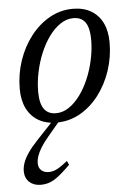

<svg xmlns="http://www.w3.org/2000/svg" viewBox="-52 -490 554 790"><g transform="rotate(-5 225.5 -95.0)"><path d="M278.5 -450.5Q322.5 -450.5 353.5 -432.2Q384.5 -414 401 -380.5Q417.5 -347 417.5 -299.5Q417.5 -239 398.8 -183.2Q380 -127.5 346.8 -84Q313.5 -40.5 268.8 -15.2Q224 10 171.5 10Q128.5 10 97.2 -8.2Q66 -26.5 49.2 -60.2Q32.5 -94 32.5 -141Q32.5 -201.5 51.2 -257Q70 -312.5 103.5 -356Q137 -399.5 181.8 -425Q226.5 -450.5 278.5 -450.5ZM173 -28.5Q201 -28.5 226.2 -45.5Q251.5 -62.5 272.8 -91.5Q294 -120.5 309.8 -157.8Q325.5 -195 334.2 -236.2Q343 -277.5 343 -317.5Q343 -365.5 327 -388.8Q311 -412 277.5 -412Q249.5 -412 224 -395Q198.5 -378 177.2 -349Q156 -320 140.2 -282.8Q124.5 -245.5 115.8 -204.2Q107 -163 107 -122.5Q107 -75.5 123.2 -52Q139.5 -28.5 173 -28.5ZM131.5 65.5Q112.5 88 101 107Q89.5 126 84.5 141.2Q79.5 156.5 79.5 169Q79.5 188.5 91 199.2Q102.5 210 122.5 210Q137.5 210 153.8 202.5Q170 195 200 171L207.5 187.5Q169 226 142.8 242.8Q116.5 259.5 85.5 259.5Q56 259.5 37.8 242.8Q19.5 226 19.5 197.5Q19.5 181.5 25.5 163.8Q31.5 146 46.5 123.8Q61.5 101.5 88.5 73L160 -3H189Z"/></g></svg>

Font: Newsreader 16pt 16pt
Style: Italic
Weight: 400
Italic angle: -17°
Version: Version 1.003